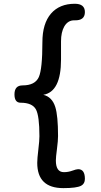

<svg xmlns="http://www.w3.org/2000/svg" viewBox="-20 -779 521 994"><path d="M307.7 194.9Q172.8 194.9 172.8 64.1Q172.8 42.1 178.5 -4.6Q184.1 -50.8 184.1 -73.8Q184.1 -178.5 166.2 -212.3Q147.2 -247.2 86.7 -247.2Q54.9 -247.2 54.9 -290.3Q54.9 -336.9 96.9 -336.9Q161.5 -336.9 181 -380Q199.5 -421.5 199.5 -560.5Q199.5 -656.9 244.1 -708.7Q288.2 -759.5 367.2 -759.5Q419.5 -759.5 419.5 -716.4Q419.5 -671.8 365.1 -673.8Q331.8 -674.4 312.8 -642.1Q295.9 -612.3 295.9 -565.1V-470.8Q295.9 -303.6 204.1 -288.2Q249.7 -277.4 266.2 -225.1Q280.5 -179.5 280.5 -74.9Q280.5 -50.3 274.9 -7.7Q269.2 34.4 269.2 51.8Q269.2 112.3 310.8 112.3Q333.3 112.3 354.4 104.6Q375.4 96.9 384.6 96.9Q419.5 96.9 419.5 147.2Q419.5 172.3 400 182.6Q376.4 194.9 308.7 194.9Z"/></svg>

Font: Myanmar Handwriting
Style: Regular
Weight: 400
Designer: Khon Soe Zaw Thu
Foundry: PaOh Unicode khonsoezawthu@gmail.com and @hotmail.com
Version: Version 1.30 November 9, 2016